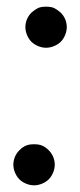

<svg xmlns="http://www.w3.org/2000/svg" viewBox="-20 -774 240 575"><path d="M100 -486ZM61 -717Q66 -728 74 -736Q84 -745 94 -750Q103 -754 118 -754Q133 -754 142 -750Q152 -745 162 -736Q170 -728 175 -717Q180 -705 180 -693Q180 -681 175 -669Q170 -657 162 -649Q154 -641 142 -636Q130 -631 118 -631Q106 -631 94 -636Q82 -641 74 -649Q66 -657 61 -669Q56 -681 56 -693Q56 -705 61 -717ZM25 -305Q30 -316 38 -324Q48 -334 58 -338Q67 -342 82 -342Q97 -342 106 -338Q116 -334 126 -324Q134 -316 139 -305Q144 -293 144 -281Q144 -269 139 -257Q134 -245 126 -237Q118 -229 106 -224Q94 -219 82 -219Q70 -219 58 -224Q46 -229 38 -237Q30 -245 25 -257Q20 -269 20 -281Q20 -293 25 -305Z"/></svg>

Font: DSEG14 Modern
Style: Bold Italic
Weight: 700
Italic angle: -5°
Designer: Keshikan(Twitter:@keshinomi_88pro)
Version: Version 0.46